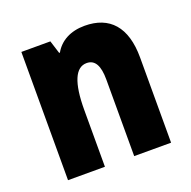

<svg xmlns="http://www.w3.org/2000/svg" viewBox="-98 -612 706 709"><g transform="rotate(-20 254.5 -257.5)"><path d="M53 0H198V-223C198 -330 221 -383 265 -383C298 -383 313 -355 313 -301V0H458V-335C458 -455 403 -515 305 -515C249 -515 208 -492 186 -453H183L167 -504H53Z"/></g></svg>

Font: Noto Sans Armenian ExtraCondensed ExtraBold
Style: Regular
Weight: 800
Width: 2
Designer: Monotype Design Team
Foundry: Monotype Imaging Inc.
Version: Version 2.008